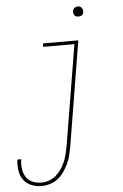

<svg xmlns="http://www.w3.org/2000/svg" viewBox="-81 -750 642 1005"><g transform="rotate(-5 240.0 -247.0)"><path d="M97 213Q68 213 42.5 202.5Q17 192 1.5 170.5Q-14 149 -18 120.5Q-22 92 -18 64H2Q-2 88 1 112.5Q4 137 16 156.5Q28 176 50 185.5Q72 195 97 195Q117 195 137 188Q157 181 173.5 167Q190 153 202 135Q214 117 222 98.5Q230 80 235 60Q240 40 244 20L332 -512H168V-530H354L263 23Q259 45 253.5 67Q248 89 238 110Q228 131 214.5 150.5Q201 170 182.5 184.5Q164 199 141.5 206Q119 213 97 213ZM366 -654Q360 -654 354 -656Q348 -658 344.5 -663Q341 -668 340 -674Q339 -680 340 -686Q341 -691 343.5 -695Q346 -699 349.5 -701.5Q353 -704 357.5 -705.5Q362 -707 366 -707Q373 -707 378.5 -704.5Q384 -702 387.5 -697Q391 -692 392 -686Q393 -680 392 -674Q392 -669 389.5 -665Q387 -661 383 -658.5Q379 -656 375 -655Q371 -654 366 -654Z"/></g></svg>

Font: Iosevka Curly Thin Oblique
Style: Regular
Weight: 100
Italic angle: -9°
Monospace: yes
Designer: Belleve Invis
Foundry: Belleve Invis
Version: Version 11.1.0; ttfautohint (v1.8.3)